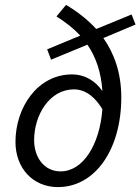

<svg xmlns="http://www.w3.org/2000/svg" viewBox="-20 -750 572 782"><path d="M119 -179C119 -282 182 -386 281 -386C334 -386 372 -347 397 -305C386 -160 318 -52 227 -52C158 -52 119 -111 119 -179ZM216 12C368 12 474 -142 474 -353C474 -452 446 -531 401 -595L532 -650L516 -691L372 -632C337 -670 295 -703 249 -730L210 -683C248 -659 280 -634 307 -605L172 -549L188 -507L336 -568C371 -517 392 -456 397 -379C368 -422 323 -447 274 -447C131 -447 43 -310 43 -172C43 -66 113 12 216 12Z"/></svg>

Font: Source Sans Pro
Style: Italic
Weight: 400
Italic angle: -11°
Designer: Paul D. Hunt
Foundry: Adobe Systems Incorporated
Version: Version 3.006;hotconv 1.0.111;makeotfexe 2.5.65597